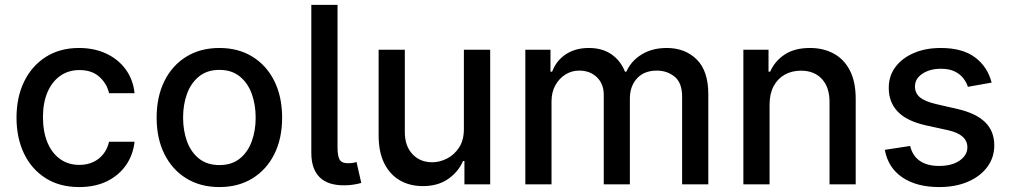

<svg xmlns="http://www.w3.org/2000/svg" viewBox="-20 -747 4094 778"><path d="M301.1 11Q221.9 11 165 -25Q108 -61.1 77.4 -124.6Q46.9 -188.2 46.9 -270.2Q46.9 -353.3 78.1 -417.1Q109.4 -480.8 166.2 -516.7Q223 -552.6 300.1 -552.6Q362.2 -552.6 410.9 -529.7Q459.5 -506.7 489.5 -465.6Q519.5 -424.4 525.2 -369.3H421.9Q413.4 -407.7 383 -435.4Q352.6 -463.1 301.8 -463.1Q257.5 -463.1 224.3 -439.8Q191.1 -416.5 172.6 -373.8Q154.1 -331 154.1 -272.7Q154.1 -213.1 172.2 -169.7Q190.3 -126.4 223.5 -102.6Q256.7 -78.8 301.8 -78.8Q332 -78.8 356.7 -90Q381.4 -101.2 398.3 -122.2Q415.1 -143.1 421.9 -172.6H525.2Q519.5 -119.7 490.8 -78.1Q462 -36.6 413.9 -12.8Q365.8 11 301.1 11Z M869 11Q792.3 11 735.1 -24.1Q677.9 -59.3 646.3 -122.5Q614.7 -185.7 614.7 -270.2Q614.7 -355.1 646.3 -418.7Q677.9 -482.2 735.1 -517.4Q792.3 -552.6 869 -552.6Q945.7 -552.6 1002.8 -517.4Q1060 -482.2 1091.6 -418.7Q1123.2 -355.1 1123.2 -270.2Q1123.2 -185.7 1091.6 -122.5Q1060 -59.3 1002.8 -24.1Q945.7 11 869 11ZM869.3 -78.1Q919 -78.1 951.7 -104.4Q984.4 -130.7 1000.2 -174.4Q1016 -218 1016 -270.6Q1016 -322.8 1000.2 -366.7Q984.4 -410.5 951.7 -437.1Q919 -463.8 869.3 -463.8Q819.2 -463.8 786.4 -437.1Q753.6 -410.5 737.7 -366.7Q721.9 -322.8 721.9 -270.6Q721.9 -218 737.7 -174.4Q753.6 -130.7 786.4 -104.4Q819.2 -78.1 869.3 -78.1Z M1241.5 -727.3H1347.7V-149.1Q1347.7 -114 1356.7 -99.4Q1365.8 -84.9 1391.3 -85.6Q1405.2 -85.9 1412.1 -87.4Q1419 -88.8 1424.7 -90.6L1443.9 -5.7Q1432.9 -2.5 1416 0.5Q1399.1 3.6 1377.8 3.9Q1308.9 5 1275.2 -28.8Q1241.5 -62.5 1241.5 -127.1Z M1859.7 -226.2V-545.5H1966.3V0H1861.9V-94.5H1856.2Q1837.4 -50.8 1796 -21.8Q1754.6 7.1 1693.2 7.1Q1640.6 7.1 1600.3 -16.2Q1560 -39.4 1537.1 -85.2Q1514.2 -131 1514.2 -198.5V-545.5H1620.4V-211.3Q1620.4 -155.5 1651.3 -122.5Q1682.2 -89.5 1731.5 -89.5Q1761.4 -89.5 1791 -104.4Q1820.7 -119.3 1840.4 -149.5Q1860.1 -179.7 1859.7 -226.2Z M2108.7 0V-545.5H2210.6V-456.7H2217.3Q2234.4 -501.8 2273.1 -527.2Q2311.8 -552.6 2365.8 -552.6Q2420.5 -552.6 2457.6 -527Q2494.7 -501.4 2512.4 -456.7H2518.1Q2537.6 -500.4 2580.3 -526.5Q2622.9 -552.6 2681.8 -552.6Q2756 -552.6 2803.1 -506Q2850.1 -459.5 2850.1 -365.8V0H2744V-355.8Q2744 -411.2 2713.8 -436.1Q2683.6 -460.9 2641.7 -460.9Q2589.8 -460.9 2561.1 -429.2Q2532.3 -397.4 2532.3 -347.7V0H2426.5V-362.6Q2426.5 -407 2398.8 -433.9Q2371.1 -460.9 2326.7 -460.9Q2296.5 -460.9 2271.1 -445.1Q2245.7 -429.3 2230.3 -401.3Q2214.8 -373.2 2214.8 -336.3V0Z M3098.4 -323.9V0H2992.2V-545.5H3094.1V-456.7H3100.9Q3119.7 -500 3160 -526.3Q3200.3 -552.6 3261.7 -552.6Q3317.5 -552.6 3359.4 -529.3Q3401.3 -506 3424.4 -460.2Q3447.4 -414.4 3447.4 -346.9V0H3341.3V-334.2Q3341.3 -393.5 3310.4 -427Q3279.5 -460.6 3225.5 -460.6Q3188.6 -460.6 3160 -444.6Q3131.4 -428.6 3114.9 -397.9Q3098.4 -367.2 3098.4 -323.9Z M3998.2 -412.3 3902 -395.2Q3896 -413.7 3883 -430.4Q3870 -447.1 3848 -457.7Q3826 -468.4 3793 -468.4Q3747.9 -468.4 3717.7 -448.3Q3687.5 -428.3 3687.5 -396.7Q3687.5 -369.3 3707.7 -352.6Q3728 -335.9 3773.1 -325.3L3859.7 -305.4Q3935 -288 3971.9 -251.8Q4008.9 -215.6 4008.9 -157.7Q4008.9 -108.7 3980.6 -70.5Q3952.4 -32.3 3902.2 -10.7Q3851.9 11 3785.9 11Q3694.2 11 3636.4 -28.2Q3578.5 -67.5 3565.3 -139.9L3668 -155.5Q3677.6 -115.4 3707.4 -95Q3737.2 -74.6 3785.2 -74.6Q3837.4 -74.6 3868.6 -96.4Q3899.9 -118.3 3899.9 -149.9Q3899.9 -175.4 3880.9 -192.8Q3861.9 -210.2 3822.8 -219.1L3730.5 -239.3Q3654.1 -256.7 3617.7 -294.7Q3581.3 -332.7 3581.3 -391Q3581.3 -439.3 3608.3 -475.5Q3635.3 -511.7 3682.9 -532.1Q3730.5 -552.6 3791.9 -552.6Q3880.3 -552.6 3931.1 -514.4Q3981.9 -476.2 3998.2 -412.3Z"/></svg>

Font: InterMG Medium
Style: Regular
Weight: 500
Designer: Rasmus Andersson
Foundry: rsms
Version: Version 3.019;December 26, 2023;FontCreator 15.0.0.2955 64-b